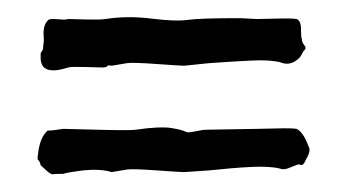

<svg xmlns="http://www.w3.org/2000/svg" viewBox="-20 -341 415 222"><path d="M127 -268 109 -265Q105 -266 104 -264.5Q103 -263 98 -263Q95 -263 78.5 -263.5Q62 -264 59 -263Q28 -253 27 -273Q27 -277 27 -278.5Q27 -280 27.5 -280.5Q28 -281 29 -282.5Q30 -284 30 -288Q31 -294 30.5 -299Q30 -304 31 -309Q32 -314 35 -317Q36 -319 41 -319Q46 -319 50.5 -318.5Q55 -318 59 -319Q62 -319 78.5 -318.5Q95 -318 102 -319Q127 -323 155 -319.5Q183 -316 197 -318Q211 -320 256 -320Q260 -320 267 -319.5Q274 -319 277 -319Q284 -319 300.5 -319.5Q317 -320 323 -319Q328 -317 328 -307.5Q328 -298 329 -296Q329 -292 332 -288.5Q335 -285 331 -282Q328 -276 326 -274Q316 -264 304 -269Q292 -272 271 -271Q250 -270 222 -268L193 -265Q189 -265 161 -267Q133 -269 127 -268ZM127 -145 109 -142Q97 -146 76 -144Q60 -142 53 -140Q43 -140 41 -139.5Q39 -139 33.5 -144Q28 -149 27 -150Q26 -155 24 -156Q23 -157 24 -163Q26 -182 35 -190Q41 -190 53 -192Q56 -192 93 -191Q130 -190 137 -191Q150 -193 161 -193.5Q172 -194 178 -193Q184 -192 188 -191Q192 -190 194 -189Q196 -188 197 -188Q201 -188 208 -189.5Q215 -191 218 -191L277 -192Q284 -192 300.5 -192.5Q317 -193 323 -192Q331 -188 337 -171Q340 -167 333 -155Q330 -148 326 -151Q324 -151 316 -147.5Q308 -144 304 -146Q292 -149 271 -148Q250 -147 222 -144L193 -142Q189 -142 161 -144Q133 -146 127 -145Z"/></svg>

Font: FuturaRenner Light
Style: Regular
Weight: 300
Designer: BSozoo
Foundry: BSozoo
Version: Version 1.001;PS 001.001;hotconv 1.0.70;makeotf.lib2.5.58329